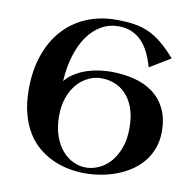

<svg xmlns="http://www.w3.org/2000/svg" viewBox="-81 -803 915 900"><g transform="rotate(10 376.5 -353.0)"><path d="M702.1 -240.2Q702.1 -196.3 688.7 -160.4Q675.3 -124.5 652.1 -96.2Q628.9 -67.9 597.7 -47.1Q566.4 -26.4 530.5 -12.7Q494.6 1 456.1 7.6Q417.5 14.2 379.9 14.2Q341.8 14.2 303 6.8Q264.2 -0.5 227.8 -16.8Q191.4 -33.2 159.7 -59.3Q127.9 -85.4 104.2 -123.5Q80.6 -161.6 66.9 -212.4Q53.2 -263.2 53.2 -328.1Q53.2 -418.9 78.4 -491.5Q103.5 -564 149.4 -614.7Q195.3 -665.5 259.5 -692.9Q323.7 -720.2 401.9 -720.2Q451.7 -720.2 489.5 -714.1Q527.3 -708 559.8 -692.6Q592.3 -677.2 622.8 -651.6Q653.3 -626 688 -586.9L588.9 -526.9Q579.1 -562.5 564.7 -592.8Q550.3 -623 529.8 -645Q509.3 -667 481.7 -679.4Q454.1 -691.9 418 -691.9Q372.1 -691.9 334.7 -670.2Q297.4 -648.4 269.8 -609.1Q242.2 -569.8 225.6 -515.1Q209 -460.4 205.1 -394Q226.1 -418.9 253.2 -434.8Q280.3 -450.7 309.1 -459.7Q337.9 -468.8 366.5 -472.4Q395 -476.1 418.9 -476.1Q478 -476.1 529.5 -463.1Q581.1 -450.2 619.4 -422.1Q657.7 -394 679.9 -349.1Q702.1 -304.2 702.1 -240.2ZM549.8 -230Q549.8 -286.6 535.2 -326.2Q520.5 -365.7 496.6 -390.6Q472.7 -415.5 442.1 -426.8Q411.6 -438 379.9 -438Q349.1 -438 319.6 -424.3Q290 -410.6 266.6 -384.3Q243.2 -357.9 229 -319.1Q214.8 -280.3 214.8 -230Q214.8 -175.3 229.5 -134.5Q244.1 -93.8 267.6 -66.9Q291 -40 320.6 -26.6Q350.1 -13.2 379.9 -13.2Q409.7 -13.2 440.2 -26.6Q470.7 -40 494.9 -66.9Q519 -93.8 534.4 -134.5Q549.8 -175.3 549.8 -230Z"/></g></svg>

Font: Uncial Antiqua
Style: Regular
Weight: 400
Version: Version 1.000